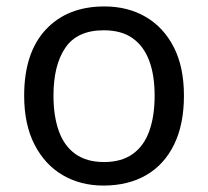

<svg xmlns="http://www.w3.org/2000/svg" viewBox="-20 -566 645 596"><path d="M551 -269Q551 -180 520.5 -117.5Q490 -55 434 -22.5Q378 10 301 10Q230 10 174.5 -22.5Q119 -55 87 -117.5Q55 -180 55 -269Q55 -402 122 -474Q189 -546 304 -546Q377 -546 432.5 -513.5Q488 -481 519.5 -419.5Q551 -358 551 -269ZM146 -269Q146 -206 162.5 -159.5Q179 -113 214 -88Q249 -63 303 -63Q357 -63 392 -88Q427 -113 443.5 -159.5Q460 -206 460 -269Q460 -333 443 -378Q426 -423 391.5 -447.5Q357 -472 302 -472Q220 -472 183 -418Q146 -364 146 -269Z"/></svg>

Font: hexlbangla05
Style: Book
Weight: 400
Designer: Jelle Bosma - Monotype Design Team
Foundry: Monotype Imaging Inc.
Version: Version 2.003